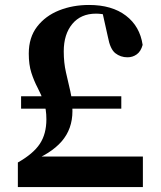

<svg xmlns="http://www.w3.org/2000/svg" viewBox="-20 -754 650 774"><path d="M65 -316V-366H469V-316ZM52 0V-99Q114 -134 140.5 -174Q167 -214 167 -273Q167 -314 156.5 -343.5Q146 -373 131.5 -400.5Q117 -428 106.5 -460.5Q96 -493 96 -538Q96 -603 129.5 -646.5Q163 -690 218 -712Q273 -734 339 -734Q431 -734 487.5 -691Q544 -648 555 -573Q548 -547 531.5 -535Q515 -523 494 -523Q466 -523 445 -539.5Q424 -556 415 -605L390 -717L472 -672Q437 -686 413.5 -692.5Q390 -699 367 -699Q306 -699 271.5 -657.5Q237 -616 237 -547Q237 -501 246 -462Q255 -423 263.5 -386Q272 -349 272 -306Q272 -234 228.5 -184Q185 -134 97 -100L127 -139V-123H556V0Z"/></svg>

Font: Noto Serif SC ExtraLight Black
Style: Regular
Weight: 900
Version: Version 2.002-H1;hotconv 1.1.0;makeotfexe 2.6.0